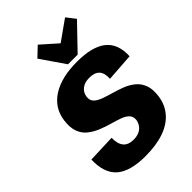

<svg xmlns="http://www.w3.org/2000/svg" viewBox="-276 -1074 1197 1197"><g transform="rotate(-45 323.0 -475.5)"><path d="M276 8Q141 8 79.5 -46Q18 -100 22 -216L207 -223Q206 -170 228 -143.5Q250 -117 297 -117Q338 -117 363.5 -137Q389 -157 395 -192Q398 -221 381 -238.5Q364 -256 333 -267Q302 -278 264.5 -288.5Q227 -299 190.5 -314Q154 -329 124.5 -352.5Q95 -376 81 -414.5Q67 -453 75 -511Q89 -607 171 -659Q253 -711 389 -711Q524 -711 587.5 -660Q651 -609 646 -503L460 -490Q463 -539 441.5 -562.5Q420 -586 372 -586Q333 -586 308 -567Q283 -548 278 -515Q274 -485 291 -467.5Q308 -450 339 -438.5Q370 -427 407.5 -416.5Q445 -406 481.5 -392Q518 -378 547.5 -354Q577 -330 591 -292.5Q605 -255 597 -197Q588 -132 547.5 -85.5Q507 -39 438.5 -15.5Q370 8 276 8ZM579 -900 424 -739H339L229 -899L292 -959L449 -820H337L533 -959Z"/></g></svg>

Font: Pathway Extreme SemiCondensed ExtraBold
Style: Italic
Weight: 800
Width: 4
Italic angle: -8°
Version: Version 1.001;gftools[0.9.26]